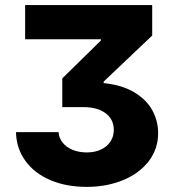

<svg xmlns="http://www.w3.org/2000/svg" viewBox="-20 -727 686 757"><path d="M322.3 -126Q353.5 -126 377.7 -137.2Q401.9 -148.4 415.3 -168.7Q428.7 -189 428.7 -214.8Q428.7 -255.9 396.7 -280.3Q364.7 -304.7 307.6 -304.7H225.6V-418L377.9 -567.4V-572.3H79.1V-707H580.1V-586.9L388.7 -405.3V-399.4Q462.9 -391.6 511 -362.1Q559.1 -332.5 581.3 -290.8Q603.5 -249 603.5 -202.1Q603.5 -140.1 566.7 -91.8Q529.8 -43.5 465.3 -16.8Q400.9 9.8 321.3 9.8Q240.2 9.8 177.5 -17.3Q114.7 -44.4 79.6 -93.5Q44.4 -142.6 43 -206.1H210.9Q212.4 -182.6 227.3 -164.3Q242.2 -146 266.8 -136Q291.5 -126 322.3 -126Z"/></svg>

Font: Pretendard Std ExtraBold
Style: Regular
Weight: 800
Designer: Base glyphs from Inter by Rasmus Andersson; Hangeul glyphs from Noto Sans CJK(Source Han Sans) by Jang Soo-young and Kan
Foundry: Kil Hyung-jin
Version: Version 1.309